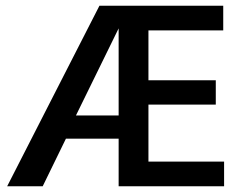

<svg xmlns="http://www.w3.org/2000/svg" viewBox="-20 -650 843 670"><path d="M327 -630H759V-544H498V-370H733V-285H498V-86H762V0H394V-166H210L129 0H5ZM394 -551 245 -247H394Z"/></svg>

Font: Ek Mukta Medium
Style: Regular
Weight: 500
Designer: Girish Dalvi and Yashodeep Gholap
Foundry: Ek Type
Version: Version 2.538;PS 1.002;hotconv 16.6.51;makeotf.lib2.5.65220;